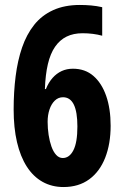

<svg xmlns="http://www.w3.org/2000/svg" viewBox="-20 -744 499 774"><path d="M35 -303Q35 -373 43 -436.5Q51 -500 69 -552.5Q87 -605 117.5 -643.5Q148 -682 194 -703Q240 -724 302 -724Q325 -724 347.5 -722Q370 -720 392 -715V-600Q374 -605 354 -607.5Q334 -610 313 -610Q276 -610 248.5 -596.5Q221 -583 202 -555.5Q183 -528 173 -485.5Q163 -443 161 -385H165Q176 -412 192 -430Q208 -448 228.5 -457.5Q249 -467 274 -467Q323 -467 356.5 -438Q390 -409 408 -357.5Q426 -306 426 -237Q426 -164 404 -108Q382 -52 339.5 -21Q297 10 236 10Q189 10 151.5 -11Q114 -32 88 -72.5Q62 -113 48.5 -171Q35 -229 35 -303ZM233 -107Q260 -107 276 -138.5Q292 -170 292 -234Q292 -293 277.5 -322.5Q263 -352 234 -352Q215 -352 201 -338.5Q187 -325 179.5 -302.5Q172 -280 172 -253Q172 -226 176 -200Q180 -174 187.5 -153Q195 -132 206.5 -119.5Q218 -107 233 -107Z"/></svg>

Font: Noto Sans Display ExtraCondensed
Style: Bold
Weight: 700
Width: 2
Designer: Monotype Design Team
Foundry: Monotype Imaging Inc.
Version: Version 2.003